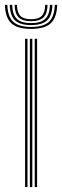

<svg xmlns="http://www.w3.org/2000/svg" viewBox="-41 -757 252 777"><path d="M99.5 0V-600H109.2V0ZM60.5 0V-600H70.2V0ZM80 0V-600H89.8V0ZM84.8 -640Q29.8 -640 5.1 -662.6Q-19.5 -685.2 -21 -737.2H-11.2Q-9.8 -689.5 12.6 -668.8Q35 -648 84.8 -648Q134.8 -648 157 -668.8Q179.2 -689.5 180.8 -737.2H190.5Q188.8 -685.2 164.2 -662.6Q139.8 -640 84.8 -640ZM84.8 -655.5Q40 -655.5 19.9 -674.5Q-0.2 -693.5 -1.5 -737.2H8.2Q9.5 -698 27.2 -680.8Q45 -663.5 84.8 -663.5Q124.5 -663.5 142.2 -680.8Q160 -698 161.2 -737.2H171Q169.8 -693.5 149.6 -674.5Q129.5 -655.5 84.8 -655.5ZM84.8 -671.2Q50.2 -671.2 34.8 -686.6Q19.2 -702 18 -737.2H27.5Q28.2 -706 41.6 -692.6Q55 -679.2 84.8 -679.2Q114.5 -679.2 127.9 -692.6Q141.2 -706 142 -737.2H151.5Q150.5 -702 134.9 -686.6Q119.2 -671.2 84.8 -671.2Z"/></svg>

Font: Big Shoulders Inline Text ExtraLight
Style: Regular
Weight: 250
Version: Version 2.002